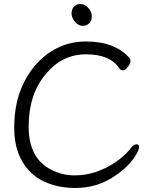

<svg xmlns="http://www.w3.org/2000/svg" viewBox="-20 -920 743 958"><path d="M660 -150Q626 -91 556 -44Q467 18 357 18Q270 18 200.5 -14Q131 -46 91 -114.5Q51 -183 51 -282Q51 -381 78 -457.5Q105 -534 153.5 -591.5Q202 -649 267 -681Q332 -713 408 -713Q557 -713 628 -628Q631 -624 631 -613.5Q631 -603 618 -586Q605 -569 593.5 -569Q582 -569 576 -578Q530 -649 409.5 -649Q289 -649 208 -550Q123 -449 123 -288.5Q123 -128 238 -72Q292 -45 350.5 -45Q409 -45 460 -62.5Q511 -80 558 -112Q605 -144 636 -185Q648 -200 661 -200Q674 -200 674 -187Q674 -174 660 -150ZM438 -839Q438 -817 425.5 -804Q413 -791 392 -791Q371 -791 354 -811.5Q337 -832 337 -853Q337 -874 349 -887Q361 -900 382 -900Q403 -900 420.5 -880.5Q438 -861 438 -839Z"/></svg>

Font: LXGW WenKai
Style: Regular
Weight: 400
Designer: LXGW / Fontworks Inc.
Foundry: LXGW / Fontworks Inc.
Version: Version 1.520; June 14, 2025